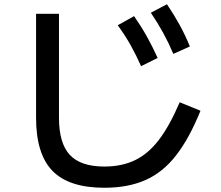

<svg xmlns="http://www.w3.org/2000/svg" viewBox="-20 -835 1040 905"><path d="M472 50Q305 50 227.5 -29.5Q150 -109 150 -280V-770H258V-280Q258 -160 309 -105Q360 -50 472 -50Q554 -50 616.5 -80Q679 -110 729.5 -176.5Q780 -243 827 -353L925 -313Q872 -182 809.5 -102Q747 -22 665 14Q583 50 472 50ZM645 -523Q622 -575 596 -621.5Q570 -668 535 -716L612 -759Q646 -710 672.5 -662.5Q699 -615 723 -562ZM797 -581Q775 -633 749.5 -679.5Q724 -726 691 -775L767 -815Q800 -766 826.5 -718Q853 -670 875 -616Z"/></svg>

Font: M PLUS 1 Code Medium
Style: Regular
Weight: 500
Designer: Coji Morishita
Foundry: UNDERFOREST DESIGN
Version: Version 1.002